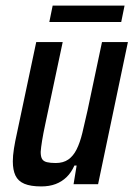

<svg xmlns="http://www.w3.org/2000/svg" viewBox="-20 -661 485 689"><path d="M128 8Q90 8 67.5 -1.5Q45 -11 35.5 -31Q26 -51 26 -82Q26 -102 30 -127.5Q34 -153 41 -184L110 -510H205L143 -218Q135 -181 131 -156Q127 -131 126 -116Q126 -99 131 -90.5Q136 -82 148.5 -79Q161 -76 180 -76Q207 -76 225 -88.5Q243 -101 255 -125Q267 -149 275.5 -184Q284 -219 294 -264L346 -510H439L332 0H244L255 -67H247Q236 -42 219 -25.5Q202 -9 179.5 -0.5Q157 8 128 8ZM157 -582 169 -641H427L415 -582Z"/></svg>

Font: Saira Condensed Medium
Style: Italic
Weight: 500
Width: 3
Italic angle: -12°
Designer: Hector Gatti with collaboration of the Omnibus-Type team
Foundry: Omnibus-Type
Version: Version 1.101